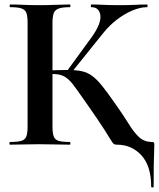

<svg xmlns="http://www.w3.org/2000/svg" viewBox="-20 -645 708 856"><path d="M25 0Q22 0 22 -6Q22 -12 25 -12Q58 -12 75 -17Q92 -22 97.5 -37Q103 -52 103 -81V-544Q103 -573 97.5 -587.5Q92 -602 75.5 -607.5Q59 -613 26 -613Q23 -613 23 -619Q23 -625 26 -625Q52 -625 84 -623.5Q116 -622 152 -622Q193 -622 228.5 -623.5Q264 -625 291 -625Q294 -625 294 -619Q294 -613 291 -613Q259 -613 242 -607Q225 -601 219.5 -586Q214 -571 214 -542V-81Q214 -52 219.5 -37Q225 -22 241.5 -17Q258 -12 291 -12Q294 -12 294 -6Q294 0 291 0Q263 0 228 -1Q193 -2 152 -2Q116 -2 83.5 -1Q51 0 25 0ZM295 -317 277 -326 387 -477Q432 -539 427.5 -576Q423 -613 387 -613Q385 -613 385 -619Q385 -625 387 -625Q411 -625 441 -623.5Q471 -622 511 -622Q557 -622 583.5 -623.5Q610 -625 635 -625Q638 -625 638 -619Q638 -613 635 -613Q606 -613 571 -598.5Q536 -584 502.5 -558.5Q469 -533 443 -501ZM501 0Q492 0 487.5 -3Q483 -6 474 -21Q465 -36 443 -70.5Q421 -105 377 -168Q345 -213 325 -242Q305 -271 289.5 -286.5Q274 -302 257 -308.5Q240 -315 214 -315Q205 -315 195 -314Q185 -313 174 -312L173 -330Q242 -333 282 -333Q319 -333 344.5 -327.5Q370 -322 391 -306.5Q412 -291 435 -262.5Q458 -234 490 -188Q529 -133 553 -94Q577 -55 599.5 -34Q622 -13 655 -12Q664 -12 666 -10Q668 -8 668 0Q668 17 667 37Q666 57 665.5 91.5Q665 126 665 187Q665 191 659.5 191Q654 191 654 187Q654 95 610.5 47.5Q567 0 501 0Z"/></svg>

Font: Cormorant
Style: Bold
Weight: 700
Designer: Christian Thalmann (Catharsis Fonts)
Foundry: Catharsis Fonts
Version: Version 4.000